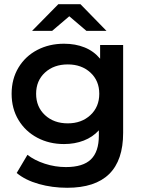

<svg xmlns="http://www.w3.org/2000/svg" viewBox="-20 -704 678 909"><path d="M563 -491V-75Q563 185 298 185Q227 185 163.5 167Q100 149 59 115L110 29Q143 55 192 71Q241 87 292 87Q373 87 410.5 50.5Q448 14 448 -62V-87Q419 -55 376.5 -38.5Q334 -22 283 -22Q213 -22 156.5 -52Q100 -82 67.5 -136Q35 -190 35 -260Q35 -330 67.5 -384Q100 -438 156.5 -467.5Q213 -497 283 -497Q337 -497 380.5 -479.5Q424 -462 454 -426V-491ZM450 -260Q450 -322 408 -360.5Q366 -399 301 -399Q235 -399 193 -360.5Q151 -322 151 -260Q151 -198 193 -159Q235 -120 301 -120Q366 -120 408 -159Q450 -198 450 -260ZM389 -558 308 -627 227 -558H132L256 -684H361L484 -558Z"/></svg>

Font: Montserrat Ace
Style: Bold
Weight: 600
Designer: Julieta Ulanovsky
Foundry: Julieta Ulanovsky
Version: Version 1